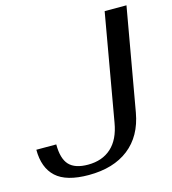

<svg xmlns="http://www.w3.org/2000/svg" viewBox="-107 -787 790 884"><g transform="rotate(-15 288.5 -345.0)"><path d="M4 -165H99Q99 -97 127 -67Q155 -37 217 -37Q285 -37 328 -76Q371 -115 384 -192L473 -700H577L491 -212Q472 -104 399 -47Q326 10 208 10Q101 10 52.5 -34.5Q4 -79 4 -165Z"/></g></svg>

Font: Fahkwang
Style: Italic
Weight: 400
Italic angle: -10°
Version: Version 1.000; ttfautohint (v1.6)